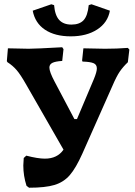

<svg xmlns="http://www.w3.org/2000/svg" viewBox="-20 -870 631 898"><path d="M585 -638 578 -579Q555 -557 540 -535Q525 -513 507 -471L365 -151Q335 -84 306.5 -51Q278 -18 235 -5Q192 8 116 8L104 -1Q89 -48 89 -96Q89 -107 91 -131L103 -142Q157 -128 190 -128Q248 -128 277 -170L101 -477Q76 -521 58 -542Q40 -563 15 -579L12 -584L17 -644L114 -642Q145 -642 271 -649L277 -640L271 -585Q239 -583 225 -576Q211 -569 211 -554Q211 -534 235 -489L328 -313H340L419 -500Q433 -534 433 -550Q433 -568 417.5 -574.5Q402 -581 366 -582L364 -587L370 -644L471 -642Q527 -642 578 -646ZM133 -820 220 -850 233 -846Q237 -798 257 -776.5Q277 -755 314 -755Q352 -755 371 -775.5Q390 -796 395 -846L408 -850L494 -820Q484 -764 434.5 -732Q385 -700 311 -700Q237 -700 190.5 -731Q144 -762 133 -820Z"/></svg>

Font: Alegreya
Style: Bold
Weight: 700
Designer: Juan Pablo del Peral
Foundry: Huerta Tipografica
Version: Version 2.008; ttfautohint (v1.8)